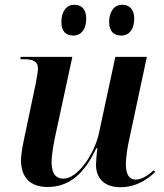

<svg xmlns="http://www.w3.org/2000/svg" viewBox="-20 -774 688 804"><path d="M488 -625C514 -625 542 -643 542 -697C542 -736 521 -754 492 -754C458 -754 437 -726 437 -681C437 -643 457 -625 488 -625ZM287 -625C313 -625 341 -643 341 -697C341 -736 321 -754 291 -754C258 -754 237 -726 237 -681C237 -643 256 -625 287 -625ZM485 10C550 10 598 -23 630 -54L624 -61C599 -39 573 -22 548 -22C521 -22 507 -44 507 -87C507 -111 514 -160 520 -185L595 -536H463L394 -215C376 -131 306 -26 246 -26C209 -26 196 -53 196 -98C196 -124 205 -176 213 -212L283 -536H67L65 -526H79C117 -526 139 -518 139 -486C139 -475 134 -450 130 -426L85 -212C78 -178 68 -135 68 -102C68 -43 96 9 179 9C273 9 335 -50 383 -153H388C385 -135 382 -98 382 -84C382 -33 411 10 485 10Z"/></svg>

Font: Noto Serif Display SemiBold
Style: Italic
Weight: 600
Italic angle: -12°
Designer: Monotype Design Team
Foundry: Monotype Imaging Inc.
Version: Version 2.009